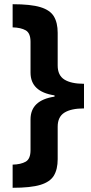

<svg xmlns="http://www.w3.org/2000/svg" viewBox="-20 -734 434 912"><path d="M40 48Q79 47 102 34Q125 21 125 -21V-167Q125 -258 239 -275V-281Q125 -298 125 -389V-535Q125 -577 102 -590Q79 -603 40 -604V-714Q126 -714 172 -700Q218 -686 236 -656Q254 -626 254 -578V-423Q254 -376 286 -356Q318 -336 379 -336V-219Q318 -219 286 -199Q254 -179 254 -132V22Q254 70 236 100Q218 130 172 144Q126 158 40 158Z"/></svg>

Font: Noto Sans Ol Chiki
Style: Bold
Weight: 700
Designer: Monotype Design Team, Lewis McGuffie
Foundry: Monotype Imaging Inc.
Version: Version 2.003; ttfautohint (v1.8.4.7-5d5b)